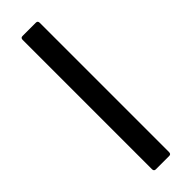

<svg xmlns="http://www.w3.org/2000/svg" viewBox="-229 -661 667 667"><g transform="rotate(-45 104.0 -327.5)"><path d="M71 0Q62 0 62 -10V-645Q62 -655 71 -655H137Q146 -655 146 -645V-10Q146 0 137 0Z"/></g></svg>

Font: Sofia Sans Condensed Medium
Style: Regular
Weight: 500
Designer: Botio Nikoltchev, Ani Petrova
Foundry: lettersoup
Version: Version 4.101; ttfautohint (v1.8.4.7-5d5b)